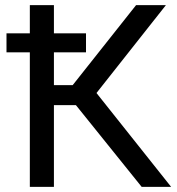

<svg xmlns="http://www.w3.org/2000/svg" viewBox="-20 -731 692 751"><path d="M534.2 0 276.9 -319.8H190.9V0H96.7V-526.4H5.4V-600.6H96.7V-710.9H190.9V-600.6H316.4V-526.4H190.9V-397.9H264.2L512.2 -710.9H628.9L357.4 -367.2L649.4 0Z"/></svg>

Font: LXGW WenKai Screen
Style: Regular
Weight: 400
Designer: LXGW / Fontworks Inc.
Foundry: LXGW / Fontworks Inc.
Version: Version 1.510;January 18,2025